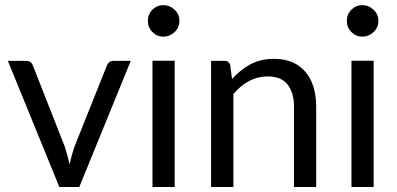

<svg xmlns="http://www.w3.org/2000/svg" viewBox="-20 -750 1594 770"><path d="M298 0H218L11.5 -506H84Q95.5 -506 102.2 -500.8Q109 -495.5 111.5 -488L240 -161.5Q251.5 -125.5 259 -90.5Q266.5 -125.5 278.5 -161.5L409 -488Q416.5 -506 435 -506H504.5Z M680.5 0H591.5V-506.5H680.5ZM635 -603Q610 -603 591.5 -621.2Q573 -639.5 573 -666Q573 -693 591.5 -711.2Q610 -729.5 635 -729.5Q660.5 -729.5 680 -711.2Q699.5 -693 699.5 -666Q699.5 -639.5 680 -621.2Q660.5 -603 635 -603Z M1248 0H1159V-322.5Q1159 -377 1134 -410.2Q1109 -443.5 1053 -443.5Q976.5 -443.5 916 -373V0H826.5V-506H880Q899 -506 903.5 -488L910.5 -433Q943 -469.5 984 -492Q1025.5 -514 1078.5 -514Q1134.5 -514 1172.2 -490Q1210 -466 1229 -423Q1248 -380 1248 -322.5Z M1478.5 0H1389.5V-506.5H1478.5ZM1433 -603Q1408 -603 1389.5 -621.2Q1371 -639.5 1371 -666Q1371 -693 1389.5 -711.2Q1408 -729.5 1433 -729.5Q1458.5 -729.5 1478 -711.2Q1497.5 -693 1497.5 -666Q1497.5 -639.5 1478 -621.2Q1458.5 -603 1433 -603Z"/></svg>

Font: Verano Sans
Style: Regular
Weight: 400
Designer: Lukasz Dziedzic with Adam Twardoch and Botio Nikoltchev
Foundry: tyPoland Lukasz Dziedzic
Version: Version 3.001;December 28, 2019;FontCreator 12.0.0.2547 64-b